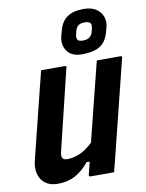

<svg xmlns="http://www.w3.org/2000/svg" viewBox="-108 -1103 901 1188"><g transform="rotate(-10 342.5 -509.0)"><path d="M159 10Q110 10 80 -12.5Q50 -35 40 -73.5Q30 -112 42 -158Q70 -268 97 -379Q124 -490 152 -600Q158 -625 164.5 -650Q171 -675 177 -700H326Q338 -700 334 -689Q303 -565 272.5 -435.5Q242 -306 211 -182Q205 -160 210.5 -145Q216 -130 242 -130Q277 -130 316.5 -145.5Q356 -161 403 -205Q434 -329 465 -453Q496 -577 527 -700H676Q688 -700 684 -689L540 -110Q533 -80 525.5 -52Q518 -24 512 0H363Q358 0 356 -3.5Q354 -7 355 -11Q365 -49 375 -91H355Q312 -38 265 -14Q218 10 159 10ZM499 -1028Q550 -1028 580 -1007.5Q610 -987 620.5 -955.5Q631 -924 621 -890L613 -861Q597 -802 556.5 -777.5Q516 -753 445 -753Q378 -753 350 -794.5Q322 -836 338 -892L346 -921Q361 -977 399.5 -1002.5Q438 -1028 499 -1028ZM494 -945Q467 -945 453 -934Q439 -923 433 -898L429 -882Q426 -872 426.5 -862Q427 -852 432 -846Q437 -840 445.5 -838Q454 -836 466 -836Q516 -836 527 -882L531 -898Q533 -909 533.5 -918Q534 -927 529 -933Q520 -945 494 -945Z"/></g></svg>

Font: Recursive Sn Lnr St XBd
Style: Italic
Weight: 800
Italic angle: -15°
Version: Version 1.079;hotconv 1.0.112;makeotfexe 2.5.65598; ttfautoh